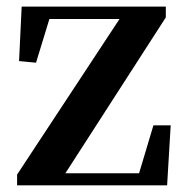

<svg xmlns="http://www.w3.org/2000/svg" viewBox="-20 -555 555 575"><path d="M439.5 -179.7H491.2L480.5 0H31.2V-32.2L337.9 -498H127.9L87.9 -367.2L37.1 -372.1L44.9 -535.2H476.6V-502.9L175.8 -36.1H396.5Z"/></svg>

Font: GenYoMin TW TTF Bold
Style: Regular
Weight: 700
Version: Version 1.300